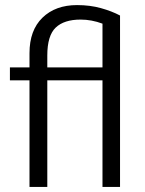

<svg xmlns="http://www.w3.org/2000/svg" viewBox="-20 -735 570 755"><path d="M383 0V-419H166V0H96V-419H19V-470H96V-526Q96 -616 147 -665.5Q198 -715 283 -715Q334 -715 377 -703Q420 -691 452 -674V0ZM166 -470H383V-642Q340 -658 297 -658Q232 -658 199 -626.5Q166 -595 166 -517Z"/></svg>

Font: Mukta Mahee Light
Style: Regular
Weight: 300
Designer: Shuchita Grover, Noopur Datye, Girish Dalvi, Yashodeep Gholap
Foundry: Ek Type
Version: Version 2.538;PS 1.000;hotconv 16.6.51;makeotf.lib2.5.65220;